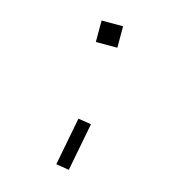

<svg xmlns="http://www.w3.org/2000/svg" viewBox="-105 -650 810 880"><g transform="rotate(15 300.0 -210.0)"><path d="M269 -560H371V-458H269ZM283 -98 345 -88 301 140 239 130Z"/></g></svg>

Font: Tiny ExtraLight
Style: Regular
Weight: 200
Monospace: yes
Designer: Philipp Nurullin, Konstantin Bulenkov
Foundry: JetBrains
Version: Version 2.251; ttfautohint (v1.8.4.7-5d5b)